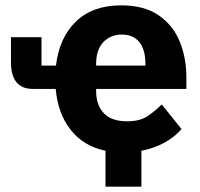

<svg xmlns="http://www.w3.org/2000/svg" viewBox="-20 -557 747 717"><path d="M508 6V140H374V6Q292 -11 244 -72Q196 -133 188 -225H102Q62 -225 41.5 -250Q21 -275 21 -324V-418H135V-312H189Q201 -416 263.5 -476.5Q326 -537 432 -537Q519 -537 573 -499.5Q627 -462 651.5 -401Q676 -340 676 -269V-225H339V-217Q339 -165 367.5 -134.5Q396 -104 455 -104Q502 -104 530.5 -123Q559 -142 584 -167L658 -75Q632 -45 593.5 -24Q555 -3 508 6ZM435 -428Q406 -428 384 -414.5Q362 -401 350.5 -377Q339 -353 339 -320V-312H523V-321Q523 -353 513.5 -377Q504 -401 484.5 -414.5Q465 -428 435 -428Z"/></svg>

Font: IBM Plex Sans
Style: Bold
Weight: 700
Designer: Mike Abbink, Paul van der Laan, Pieter van Rosmalen
Foundry: Bold Monday
Version: Version 3.201